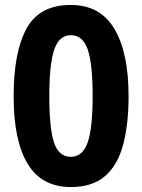

<svg xmlns="http://www.w3.org/2000/svg" viewBox="-20 -745 575 775"><path d="M266 10Q148 10 91.5 -84Q35 -178 35 -357Q35 -534 87 -629.5Q139 -725 266 -725Q384 -725 441.5 -629Q499 -533 499 -356Q499 -245 477.5 -162.5Q456 -80 405 -35Q354 10 266 10ZM266 -112Q313 -112 333.5 -169Q354 -226 354 -357Q354 -488 334 -545.5Q314 -603 266 -603Q219 -603 199 -545Q179 -487 179 -357Q179 -228 198 -170Q217 -112 266 -112Z"/></svg>

Font: Noto Sans Tamil SemiCondensed
Style: Bold
Weight: 700
Width: 4
Designer: Jelle Bosma - Monotype Design Team
Foundry: Monotype Imaging Inc.
Version: Version 2.004; ttfautohint (v1.8.4.7-5d5b)